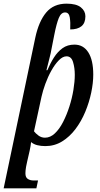

<svg xmlns="http://www.w3.org/2000/svg" viewBox="-45 -790 547 1050"><path d="M148 -584Q167 -673 207.5 -721.5Q248 -770 319 -770Q372 -770 397 -750Q422 -730 422 -701Q422 -664 400.5 -646.5Q379 -629 339 -629Q341 -668 336.5 -695Q332 -722 311 -722Q289 -722 276.5 -691.5Q264 -661 252 -600L238 -529Q233 -499 224.5 -467.5Q216 -436 209 -406H214Q230 -444 250 -475.5Q270 -507 297 -526.5Q324 -546 362 -546Q411 -546 438 -503.5Q465 -461 465 -382Q465 -337 454 -284Q443 -231 421.5 -179Q400 -127 368 -84.5Q336 -42 294.5 -16.5Q253 9 203 9Q179 9 159 4Q139 -1 125 -13Q124 -5 122 9Q120 23 117 35L103 96Q101 102 97.5 122.5Q94 143 94 158Q94 180 107 188.5Q120 197 139 197H163L154 240H-25ZM201 -37Q230 -37 255 -60.5Q280 -84 300 -123Q320 -162 334.5 -207.5Q349 -253 356.5 -298.5Q364 -344 364 -381Q364 -419 354.5 -450.5Q345 -482 319 -482Q298 -482 276.5 -460Q255 -438 236 -404Q217 -370 203 -331.5Q189 -293 182 -261L141 -72Q149 -61 165 -49Q181 -37 201 -37Z"/></svg>

Font: Noto Serif ExtraCondensed Medium
Style: Italic
Weight: 500
Width: 2
Italic angle: -12°
Designer: Monotype Design Team
Foundry: Monotype Imaging Inc.
Version: Version 2.013; ttfautohint (v1.8.4.7-5d5b)